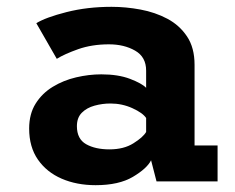

<svg xmlns="http://www.w3.org/2000/svg" viewBox="-20 -532 690 563"><path d="M260.5 11Q205 11 161 -8Q117 -27 91.2 -64Q65.5 -101 65.5 -155Q65.5 -198 84.5 -228.2Q103.5 -258.5 134.8 -277.5Q166 -296.5 203.2 -305.2Q240.5 -314 277 -314Q326.5 -314 361.2 -300.8Q396 -287.5 408.5 -274.5V-325Q408.5 -365 376.2 -383.5Q344 -402 299.5 -402Q249.5 -402 209.2 -387.8Q169 -373.5 146.5 -359.5L86.5 -464Q114 -481 175 -496.5Q236 -512 307 -512Q349 -512 392 -504Q435 -496 470.8 -477Q506.5 -458 528.5 -425Q550.5 -392 550.5 -342V-105.5H618V0H439L423 -62Q411 -38 369.8 -13.5Q328.5 11 260.5 11ZM301 -94Q343 -94 371.2 -111.8Q399.5 -129.5 408.5 -145V-186Q398.5 -201 368.2 -214.8Q338 -228.5 304 -228.5Q280 -228.5 257.2 -222.2Q234.5 -216 220 -201.5Q205.5 -187 205.5 -162Q205.5 -124.5 232.5 -109.2Q259.5 -94 301 -94Z"/></svg>

Font: Trispace SemiBold
Style: Regular
Weight: 600
Designer: Tyler Finck
Foundry: Etcetera Type Company
Version: Version 1.210; ttfautohint (v1.8.3)